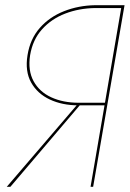

<svg xmlns="http://www.w3.org/2000/svg" viewBox="-20 -720 500 740"><path d="M20 0H6L277 -316H289ZM339 0H329L449 -700H460ZM346 -689Q284 -688 231 -667.5Q178 -647 142 -607Q106 -567 96 -507Q87 -448 109.5 -407Q132 -366 177.5 -345Q223 -324 283 -324H393L392 -314H282Q220 -314 172 -336.5Q124 -359 100 -402Q76 -445 86 -507Q96 -570 133.5 -612.5Q171 -655 227 -677Q283 -699 347 -700H458L456 -689Z"/></svg>

Font: Jost Thin
Style: Italic
Weight: 200
Italic angle: -5°
Version: Version 3.710